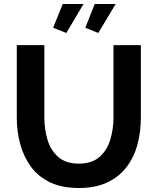

<svg xmlns="http://www.w3.org/2000/svg" viewBox="-20 -936 790 961"><path d="M375 5Q290 5 230.5 -23.5Q171 -52 134.5 -102Q98 -152 81 -215.5Q64 -279 64 -348V-710H202V-348Q202 -289 218 -236Q234 -183 272 -150Q310 -117 374 -117Q440 -117 478 -150.5Q516 -184 532 -237Q548 -290 548 -348V-710H685V-348Q685 -275 667.5 -211Q650 -147 612.5 -98.5Q575 -50 516 -22.5Q457 5 375 5ZM312 -771 246 -797 294 -916H398ZM472 -771 407 -797 454 -916H559Z"/></svg>

Font: Raleway
Style: Bold
Weight: 700
Designer: Matt McInerney, Pablo Impallari, Rodrigo Fuenzalida
Foundry: Matt McInerney, Pablo Impallari, Rodrigo Fuenzalida
Version: Version 4.026